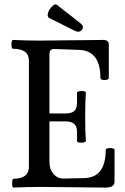

<svg xmlns="http://www.w3.org/2000/svg" viewBox="-20 -847 568 870"><path d="M318 -708 202 -766Q193 -773 197.5 -788.5Q202 -804 216 -818Q230 -832 238 -825L344 -742Q363 -727 351 -712Q339 -697 318 -708ZM41 3Q35 3 35 -16.5Q35 -36 41 -37Q111 -37 111 -92V-572Q111 -626 39 -626Q32 -626 32 -646Q32 -666 39 -666Q100 -663 160 -663Q208 -663 304 -664.5Q400 -666 448 -666Q473 -666 473 -645V-494Q473 -485 454 -484.5Q435 -484 435 -494Q435 -617 339 -621L224 -625Q204 -625 204 -601V-333H278Q304 -333 316.5 -344Q329 -355 329 -382V-427Q329 -434 349 -434.5Q369 -435 369 -427Q366 -391 366 -318Q366 -245 369 -208Q369 -201 349 -200.5Q329 -200 329 -208V-251Q329 -297 278 -297H204V-115Q204 -79 223 -58Q242 -37 268 -38L363 -40Q459 -43 459 -168Q459 -176 479 -176Q499 -176 499 -168V-24Q499 3 458 3Q410 3 311.5 1.5Q213 0 164 0Q102 0 41 3Z"/></svg>

Font: Junicode Cond Medium
Style: Regular
Weight: 500
Width: 3
Designer: Peter S. Baker
Version: Version 2.201